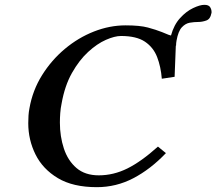

<svg xmlns="http://www.w3.org/2000/svg" viewBox="-20 -763 896 795"><path d="M826 -743Q844 -743 850 -733.5Q856 -724 856 -713Q856 -708 855 -707Q851 -684 834 -678Q817 -672 800 -672Q784 -672 766 -669Q748 -666 733 -650Q718 -634 711 -595Q710 -590 709.5 -584.5Q709 -579 709 -574H708Q707 -542 705.5 -509.5Q704 -477 703 -445L650 -437Q646 -487 630.5 -527Q615 -567 580 -590.5Q545 -614 481 -614Q455 -614 418.5 -598Q382 -582 345 -548Q308 -514 278 -461Q248 -408 235 -334Q231 -315 229.5 -295Q228 -275 228 -255Q228 -198 244.5 -148Q261 -98 296.5 -67.5Q332 -37 389 -37Q450 -37 507.5 -65.5Q565 -94 634 -156L667 -129Q603 -62 532 -25Q461 12 381 12Q282 12 219.5 -25.5Q157 -63 127 -123.5Q97 -184 97 -253Q97 -269 98 -284.5Q99 -300 102 -315Q115 -389 154 -451.5Q193 -514 248.5 -560.5Q304 -607 369 -632.5Q434 -658 500 -658Q559 -658 592.5 -649Q626 -640 651 -630Q662 -626 670.5 -622Q679 -618 688 -616Q700 -660 725.5 -688Q751 -716 779.5 -729.5Q808 -743 826 -743Z"/></svg>

Font: Libertinus Serif Semibold Italic
Style: Regular
Weight: 600
Italic angle: -11.5°
Designer: Philipp H. Poll, Khaled Hosny
Foundry: Caleb Maclennan
Version: Version 7.051;RELEASE